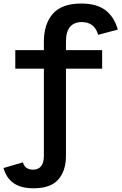

<svg xmlns="http://www.w3.org/2000/svg" viewBox="-80 -820 672 1061"><path d="M284.5 -590V-543H484.5V-440.5H284.5V40.5Q284.5 124 242 172.2Q199.5 220.5 106 220.5Q36 220.5 -4.8 192Q-45.5 163.5 -60.5 108.5L46.5 77Q58 117.5 102.5 117.5Q132 117.5 147.2 98.2Q162.5 79 162.5 40.5V-440.5H4.5V-543H162.5V-590Q162.5 -687.5 212.2 -744Q262 -800.5 369.5 -800.5Q453.5 -800.5 502.2 -764Q551 -727.5 571 -656.5L462.5 -627.5Q442.5 -698 372 -698Q329.5 -698 307 -671.5Q284.5 -645 284.5 -590Z"/></svg>

Font: Hepta Slab SemiBold
Style: Regular
Weight: 600
Designer: Michael LaGattuta
Foundry: Michael LaGattuta
Version: Version 1.102